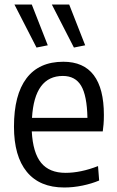

<svg xmlns="http://www.w3.org/2000/svg" viewBox="-20 -823 520 852"><path d="M142 -612 44 -803H121L192 -622ZM308 -612 210 -803H287L358 -622ZM265 9Q156 9 99 -60.5Q42 -130 42 -261Q42 -402 97.5 -475.5Q153 -549 261 -549Q351 -549 396 -489.5Q441 -430 441 -313Q441 -288 439.5 -271.5Q438 -255 436 -240H121Q126 -145 162.5 -100.5Q199 -56 271 -56Q338 -56 415 -86L420 -22Q387 -8 346 0.5Q305 9 265 9ZM259 -486Q133 -486 122 -300H368Q366 -399 340 -442.5Q314 -486 259 -486Z"/></svg>

Font: Encode Sans Condensed
Style: Regular
Weight: 400
Designer: Pablo Impallari, Andres Torresi
Foundry: Pablo Impallari, Andres Torresi
Version: Version 1.000; ttfautohint (v1.00) -l 8 -r 50 -G 200 -x 14 -